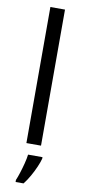

<svg xmlns="http://www.w3.org/2000/svg" viewBox="-106 -798 465 1056"><g transform="rotate(10 126.0 -269.5)"><path d="M167 0H85.4V-759.8H167ZM186 61V69.3Q181.2 88.4 169.4 115.7Q157.7 143.1 141.8 171.1Q126 199.2 108.4 221.2H64V209.5Q71.3 192.9 79.8 166.3Q88.4 139.6 95.7 111.1Q103 82.5 105.5 61Z"/></g></svg>

Font: Wonky
Style: Regular
Weight: 400
Designer: Monotype Design Team
Foundry: Monotype Imaging Inc.
Version: Version 3.000